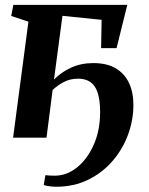

<svg xmlns="http://www.w3.org/2000/svg" viewBox="-20 -552 598 770"><path d="M196.5 -233Q225.5 -262.5 265.2 -280.8Q305 -299 354.5 -299Q409 -299 444.5 -277.8Q480 -256.5 497.5 -219Q515 -181.5 515 -131.5Q515 -70.5 493.5 -12Q472 46.5 431.2 93.8Q390.5 141 333.2 169Q276 197 204.5 197Q194.5 197 178.8 195Q163 193 155.5 190L162 150.5Q168.5 151.5 179 152Q189.5 152.5 200.5 152.5Q247.5 152.5 288.8 119.5Q330 86.5 355.8 28.8Q381.5 -29 381.5 -102.5Q381.5 -172.5 360.2 -204.5Q339 -236.5 293 -236.5Q260.5 -236.5 234.8 -222.5Q209 -208.5 191 -191L166.5 0H32.5L94 -465L25 -488L33.5 -532.5H490.5L447.5 -359H385.5L387.5 -472.5L230.5 -488.5Z"/></svg>

Font: Merriweather 72pt
Style: Bold Italic
Weight: 700
Italic angle: -7.8°
Version: Version 2.101